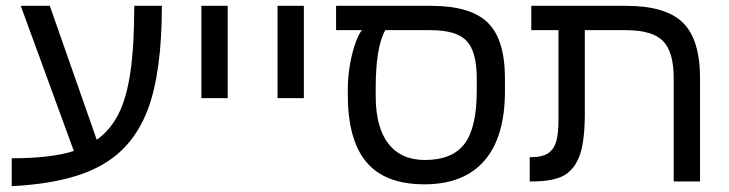

<svg xmlns="http://www.w3.org/2000/svg" viewBox="-20 -619 2488 655"><path d="M20 -79.1Q155.3 -79.1 231.9 -104L50.8 -599.1H149.9L310.1 -142.1Q356 -174.8 384 -229.7Q412.1 -284.7 425 -374Q438 -463.4 438 -599.1H532.2Q532.2 -373.5 484.4 -245.6Q452.1 -160.6 394 -105.2Q335.9 -49.8 244.4 -20.3Q152.8 9.3 20 16.1Z M756.8 -599.1V-284.2H667V-599.1Z M1016.6 -599.1V-284.2H926.8V-599.1Z M1166.5 -314Q1166.5 -353.5 1173.1 -393.8Q1179.7 -434.1 1190.7 -466.8Q1201.7 -499.5 1214.4 -516.1H1126.5V-599.1H1450.7Q1585.4 -599.1 1644 -541.7Q1702.6 -484.4 1702.6 -351.1V-308.1Q1702.6 -151.9 1632.6 -71Q1562.5 9.8 1427.7 9.8Q1293.9 9.8 1230.2 -65.7Q1166.5 -141.1 1166.5 -296.9ZM1294.4 -516.1Q1261.7 -458.5 1261.7 -317.9V-292Q1261.7 -184.6 1304.9 -128.9Q1348.1 -73.2 1429.7 -73.2Q1522.9 -73.2 1564.7 -128.4Q1606.4 -183.6 1606.4 -309.1V-352.1Q1606.4 -442.9 1571.8 -479.5Q1537.1 -516.1 1449.7 -516.1Z M1959 -92.8Q1942.4 -43.5 1906.2 -21.7Q1870.1 0 1792.5 0H1787.1V-83H1795.4Q1829.1 -83 1849.1 -95.7Q1868.7 -108.4 1877 -134.5Q1885.3 -160.6 1885.3 -213.9V-516.1H1792.5V-599.1H2116.2Q2251 -599.1 2309.6 -541.7Q2368.2 -484.4 2368.2 -351.1V0H2278.3V-352.1Q2278.3 -441.9 2241.9 -479Q2205.6 -516.1 2115.2 -516.1H1975.1V-231.9Q1975.1 -142.1 1959 -92.8Z"/></svg>

Font: Arimo Nerd Font
Style: Regular
Weight: 400
Designer: Steve Matteson
Foundry: Monotype Imaging Inc.
Version: Version 1.33;Nerd Fonts 3.2.1